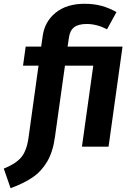

<svg xmlns="http://www.w3.org/2000/svg" viewBox="-96 -777 701 1017"><path d="M479 0H338L398 -429H248L195 -51Q184 29 153 80.5Q122 132 76 163Q30 194 -40 220L-76 116Q-15 92 15 58Q45 24 55 -47L108 -429H26L40 -530H122L130 -585Q140 -662 198.5 -709.5Q257 -757 352 -757Q401 -757 441.5 -746Q482 -735 521 -713L471 -622Q416 -650 364 -650Q319 -650 296.5 -632.5Q274 -615 269 -577L262 -530H553Z"/></svg>

Font: Fira Sans SemiBold
Style: Italic
Weight: 600
Italic angle: -8°
Designer: bBox Type GmbH & Carrois Corporate GbR & Edenspiekermann AG
Foundry: bBox Type GmbH & Carrois Corporate GbR & Edenspiekermann AG
Version: Version 4.301